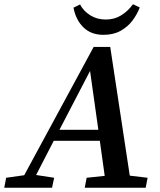

<svg xmlns="http://www.w3.org/2000/svg" viewBox="-49 -884 751 904"><path d="M-29 0 -20 -47 65 -59 392 -663H470L562 -57L646 -47L637 0H350L359 -47L444 -56L421 -221H204L121 -60L206 -47L196 0ZM231 -273H414L375 -550ZM438 -720Q380 -720 344 -755Q308 -790 297 -848L328 -863Q344 -832 376 -812Q408 -792 449 -792Q490 -792 522 -812Q554 -832 577 -864L609 -849Q597 -817 575 -787.5Q553 -758 519 -739Q485 -720 438 -720Z"/></svg>

Font: Source Serif Pro SemiBold
Style: Italic
Weight: 600
Italic angle: -12°
Designer: Frank Grießhammer
Foundry: Adobe Systems Incorporated
Version: Version 3.001;hotconv 1.0.111;makeotfexe 2.5.65597